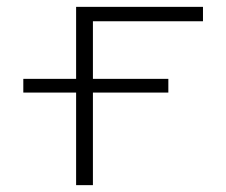

<svg xmlns="http://www.w3.org/2000/svg" viewBox="-20 -540 660 560"><path d="M48 -270V-310H202V-520H572V-478H251V-310H471V-270H251V0H202V-270Z"/></svg>

Font: Mplus 1p Light
Style: Regular
Weight: 300
Version: Version 1.061